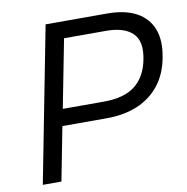

<svg xmlns="http://www.w3.org/2000/svg" viewBox="-79 -776 832 853"><g transform="rotate(-10 337.0 -350.0)"><path d="M46 0 182 -700H460Q540 -700 591.5 -672Q643 -644 663 -591Q683 -538 668 -463Q655 -392 616 -342.5Q577 -293 516.5 -267.5Q456 -242 376 -242H177L130 0ZM192 -317H377Q470 -317 519.5 -356.5Q569 -396 583 -471Q599 -551 561 -588Q523 -625 442 -625H252Z"/></g></svg>

Font: REM Light
Style: Italic
Weight: 300
Italic angle: -11°
Designer: Octavio Pardo
Foundry: Ashler Design
Version: Version 1.005;gftools[0.9.28]